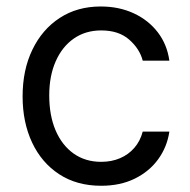

<svg xmlns="http://www.w3.org/2000/svg" viewBox="-20 -573 598 604"><path d="M298.3 11.4Q221.6 11.4 166.2 -24.9Q110.8 -61.1 81 -124.6Q51.1 -188.2 51.1 -269.9Q51.1 -353 81.9 -416.7Q112.6 -480.5 167.8 -516.5Q223 -552.6 296.9 -552.6Q354.4 -552.6 400.6 -531.2Q446.7 -509.9 476.2 -471.6Q505.7 -433.2 512.8 -382.1H429Q419.4 -419.4 386.5 -448.3Q353.7 -477.3 298.3 -477.3Q249.3 -477.3 212.5 -451.9Q175.8 -426.5 155.4 -380.5Q134.9 -334.5 134.9 -272.7Q134.9 -209.5 155 -162.6Q175.1 -115.8 211.8 -89.8Q248.6 -63.9 298.3 -63.9Q331 -63.9 357.6 -75.3Q384.2 -86.6 402.7 -108Q421.2 -129.3 429 -159.1H512.8Q505.7 -110.8 477.8 -72.3Q449.9 -33.7 404.3 -11.2Q358.7 11.4 298.3 11.4Z"/></svg>

Font: InterMG
Style: Regular
Weight: 400
Designer: Rasmus Andersson
Foundry: rsms
Version: Version 3.019;December 26, 2023;FontCreator 15.0.0.2955 64-b